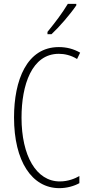

<svg xmlns="http://www.w3.org/2000/svg" viewBox="-20 -969 461 999"><path d="M377 -941V-949H333C302 -898 270 -856 227 -803V-791H248C288 -828 345 -894 377 -941ZM286 -689C315 -689 349 -682 381 -662L397 -695C362 -715 326 -724 286 -724C119 -724 53 -551 53 -358C53 -130 146 10 289 10C328 10 366 -1 393 -16V-53C370 -40 335 -25 291 -25C169 -25 92 -158 92 -357C92 -526 145 -689 286 -689Z"/></svg>

Font: Noto Sans Thai ExtCond ExtLt
Style: Regular
Weight: 200
Width: 2
Designer: Monotype Design Team
Foundry: Monotype Imaging Inc.
Version: Version 2.002